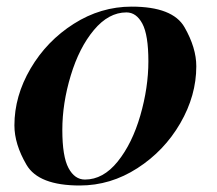

<svg xmlns="http://www.w3.org/2000/svg" viewBox="-20 -551 661 585"><path d="M238.8 -3.9Q294.4 -3.9 338.6 -58.8Q382.8 -113.8 407.5 -199Q432.1 -284.2 432.1 -364.3Q432.1 -444.3 413.8 -478.8Q395.5 -513.2 365.2 -513.2Q311 -513.2 266.1 -459.5Q221.2 -405.8 195.6 -321Q169.9 -236.3 169.9 -155.3Q169.9 -74.2 188.7 -39.1Q207.5 -3.9 238.8 -3.9ZM578.1 -349.1Q578.1 -259.8 529.3 -175.5Q480.5 -91.3 398.7 -38.6Q316.9 14.2 223.1 14.2Q97.7 14.2 60.8 -48.8Q23.9 -111.8 23.9 -168.9Q23.9 -258.3 73.2 -342.3Q122.6 -426.3 204.8 -478.5Q287.1 -530.8 380.9 -530.8Q506.3 -530.8 542.2 -468Q578.1 -405.3 578.1 -349.1Z"/></svg>

Font: PlayfairDisplay-BoldItalic
Style: Bold Italic
Weight: 700
Italic angle: -14.9847°
Designer: Claus Eggers Sørensen
Foundry: Claus Eggers Sørensen
Version: Version 1.002;PS 001.002;hotconv 1.0.70;makeotf.lib2.5.58329